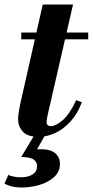

<svg xmlns="http://www.w3.org/2000/svg" viewBox="-30 -594 410 849"><path d="M140 11Q91 11 70.5 -12.5Q50 -36 50 -66Q50 -80 53 -99.5Q56 -119 59 -132L159 -574H293L181 -87Q178 -74 177 -66Q176 -58 176 -55Q176 -36 196 -36Q215 -36 245.5 -61Q276 -86 307 -151L332 -142Q313 -91 282 -57Q251 -23 214.5 -6Q178 11 140 11ZM64 -420V-450H360V-420ZM67 235Q36 235 17 229Q-2 223 -10 218L7 179Q12 183 28.5 186.5Q45 190 62 190Q95 190 114.5 177Q134 164 134 140Q134 123 119.5 112Q105 101 64 100L130 -10H177L134 66H153Q193 66 214 83.5Q235 101 235 131Q235 166 208.5 189.5Q182 213 143.5 224Q105 235 67 235Z"/></svg>

Font: Libre Bodoni
Style: Italic
Weight: 400
Italic angle: -13°
Designer: Pablo Impallari, Rodrigo Fuenzalida
Foundry: Impallari Type
Version: Version 2.005;gftools[0.9.23]